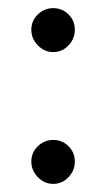

<svg xmlns="http://www.w3.org/2000/svg" viewBox="-20 -441 260 472"><path d="M57 -368Q57 -390 73 -405.5Q89 -421 111 -421Q133 -421 148.5 -405.5Q164 -390 164 -368Q164 -346 148.5 -329.5Q133 -313 111 -313Q89 -313 73 -329.5Q57 -346 57 -368ZM57 -44Q57 -66 73 -81.5Q89 -97 111 -97Q133 -97 148.5 -81.5Q164 -66 164 -44Q164 -22 148.5 -5.5Q133 11 111 11Q89 11 73 -5.5Q57 -22 57 -44Z"/></svg>

Font: Amiri
Style: Bold Italic
Weight: 700
Italic angle: 10°
Designer: Khaled Hosny
Version: Version 0.113